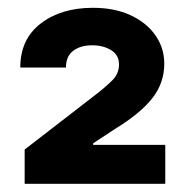

<svg xmlns="http://www.w3.org/2000/svg" viewBox="-20 -825 465 482"><path d="M41.9 -363.6V-449.6L217 -584.9Q244.3 -605.8 261.5 -622.9Q278.8 -639.9 278.8 -663.4Q278.8 -686.8 259.1 -699Q239.3 -711.3 211.6 -711.3Q181.8 -711.3 163.7 -697.4Q145.6 -683.6 145.6 -655.5H30.9Q30.9 -726.6 82.2 -766Q133.5 -805.4 213.1 -805.4Q268.1 -805.4 308.2 -786.6Q348.4 -767.8 370.4 -736Q392.4 -704.2 392.4 -664.8Q392.4 -616.8 362.4 -578.5Q332.4 -540.1 267.8 -500.7L213.8 -465.2V-461.3H394.9V-363.6Z"/></svg>

Font: Inter UI Extra Bold
Style: Regular
Weight: 800
Designer: Rasmus Andersson
Foundry: rsms
Version: 3.2;8d6f07862